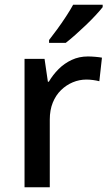

<svg xmlns="http://www.w3.org/2000/svg" viewBox="-20 -786 465 806"><path d="M349 -549Q363 -549 380 -547.5Q397 -546 408 -544L397 -445Q386 -448 371 -450Q356 -452 343 -452Q313 -452 285.5 -440.5Q258 -429 236 -407.5Q214 -386 201.5 -355Q189 -324 189 -284V0H83V-539H167L181 -443H185Q202 -472 226 -496Q250 -520 281 -534.5Q312 -549 349 -549ZM411 -756Q400 -742 381.5 -722Q363 -702 340.5 -680.5Q318 -659 296 -639.5Q274 -620 256 -606H186V-618Q201 -637 220 -663Q239 -689 257 -716.5Q275 -744 287 -766H411Z"/></svg>

Font: Noto Sans Thai Medium
Style: Regular
Weight: 500
Designer: Monotype Design Team
Foundry: Monotype Imaging Inc.
Version: Version 2.001